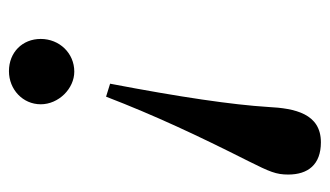

<svg xmlns="http://www.w3.org/2000/svg" viewBox="-174 -550 737 429"><g transform="rotate(90 194.5 -335.5)"><path d="M196 -204C238 -313 283 -409 340 -522C364 -570 370 -584 370 -611C370 -655 348 -684 298 -684C234 -684 222 -626 219 -566C214 -486 197 -370 167 -213ZM213 -58C213 -98 178 -133 140 -133C99 -133 67 -100 67 -58C67 -17 97 13 139 13C180 13 213 -18 213 -58Z"/></g></svg>

Font: XITS
Style: Bold Italic
Weight: 700
Italic angle: -16.33°
Designer: MicroPress Inc., with final additions and corrections provided by Coen Hoffman, Elsevier (retired)
Version: Version 1.105